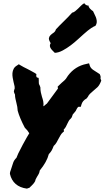

<svg xmlns="http://www.w3.org/2000/svg" viewBox="-20 -1129 644 1182"><path d="M145.5 32.2Q59.6 20.5 41 -58.6L42 -69.3Q45.9 -81.1 50.8 -95.7Q55.7 -112.3 61.5 -128.4Q67.4 -144.5 81.1 -157.2Q84 -166 92.3 -184.1Q100.6 -202.1 120.1 -238.3Q135.7 -266.6 145 -283.2Q154.3 -299.8 160.2 -308.6Q150.4 -326.2 132.8 -342.8Q117.2 -372.1 106 -398.9Q94.7 -425.8 88.9 -447.3Q87.9 -470.7 81.1 -495.1Q78.1 -507.8 75.2 -520.5Q72.3 -533.2 72.3 -546.9Q68.4 -553.7 65.4 -564.5L67.4 -576.2Q72.3 -584 69.8 -597.2Q67.4 -610.4 63.5 -624Q60.5 -636.7 58.1 -650.9Q55.7 -665 56.6 -678.7Q57.6 -692.4 64 -705.1Q70.3 -717.8 85.9 -726.6L95.7 -733.4L105.5 -727.5Q116.2 -720.7 126 -715.8Q135.7 -710.9 145.5 -706.1Q157.2 -700.2 168.9 -693.8Q180.7 -687.5 194.3 -679.7L204.1 -672.9L203.1 -662.1Q203.1 -660.2 204.1 -657.2Q205.1 -654.3 207 -652.3L217.8 -649.4L218.8 -635.7V-624Q218.8 -615.2 219.7 -611.8Q220.7 -608.4 223.6 -604.5L228.5 -591.8Q228.5 -574.2 231.4 -560.5Q234.4 -546.9 238.3 -533.2Q243.2 -519.5 246.1 -505.4Q249 -491.2 247.1 -474.6Q252.9 -477.5 258.8 -483.4Q260.7 -485.4 263.2 -487.3Q265.6 -489.3 268.6 -491.2L336.9 -584L335 -595.7L359.4 -619.1Q369.1 -627 377.9 -635.3Q386.7 -643.6 392.6 -654.3L398.4 -663.1Q442.4 -721.7 511.7 -735.4L528.3 -739.3L533.2 -723.6Q538.1 -710 552.2 -699.7Q566.4 -689.5 583 -679.7L593.8 -672.9Q599.6 -661.1 599.6 -655.3Q599.6 -649.4 598.6 -645.5L603.5 -632.8Q592.8 -604.5 580.1 -592.3Q567.4 -580.1 553.7 -569.3Q543 -560.5 534.2 -551.8Q525.4 -543 520.5 -532.2L512.7 -522.5Q488.3 -509.8 481.4 -485.4L477.5 -471.7H462.9Q461.9 -471.7 458 -467.3Q454.1 -462.9 446.3 -446.3Q437.5 -434.6 434.1 -431.2Q430.7 -427.7 428.7 -425.8Q426.8 -420.9 425.3 -417Q423.8 -413.1 421.9 -407.2L416 -399.4Q407.2 -391.6 403.3 -384.3Q399.4 -377 394.5 -367.2Q390.6 -358.4 385.7 -349.1Q380.9 -339.8 372.1 -331.1L374 -320.3L366.2 -313.5Q358.4 -306.6 352.5 -296.4Q346.7 -286.1 340.8 -275.4Q335 -263.7 328.1 -252Q321.3 -240.2 310.5 -230.5Q303.7 -212.9 298.3 -203.1Q293 -193.4 280.3 -179.7Q268.6 -132.8 224.6 -79.1Q223.6 -68.4 218.3 -58.1Q212.9 -47.9 207 -39.1Q205.1 -35.2 202.6 -30.8Q200.2 -26.4 199.2 -24.4L196.3 -13.7Q190.4 -2.9 184.1 3.9Q177.7 10.7 171.9 16.6Q168.9 18.6 166.5 21.5Q164.1 24.4 162.1 26.4ZM567.4 -969.7Q559.6 -967.8 541.5 -956.1Q523.4 -944.3 495.1 -918.9Q480.5 -906.2 460 -887.2Q439.5 -868.2 415.5 -850.1Q391.6 -832 366.2 -818.4Q340.8 -804.7 317.4 -803.7Q310.5 -810.5 303.7 -817.4Q296.9 -824.2 292.5 -831.1Q288.1 -837.9 287.1 -845.7Q286.1 -853.5 292 -863.3Q279.3 -883.8 281.2 -894.5Q283.2 -905.3 291.5 -913.1Q299.8 -920.9 310.1 -927.7Q320.3 -934.6 324.2 -948.2Q346.7 -972.7 373.5 -998.5Q400.4 -1024.4 423.8 -1050.8Q433.6 -1052.7 442.9 -1060.1Q452.1 -1067.4 460.9 -1076.2Q469.7 -1085 479 -1094.2Q488.3 -1103.5 499 -1109.4Q501 -1103.5 510.3 -1098.1Q519.5 -1092.8 524.4 -1095.7Q525.4 -1085 535.2 -1074.7Q544.9 -1064.5 552.7 -1060.5Q558.6 -1046.9 564.5 -1035.6Q570.3 -1024.4 573.2 -1013.7Q576.2 -1002.9 575.7 -992.2Q575.2 -981.4 567.4 -969.7Z"/></svg>

Font: Permanent Marker
Style: Regular
Weight: 400
Designer: Font Diner, Inc
Foundry: Font Diner, Inc
Version: Version 1.001